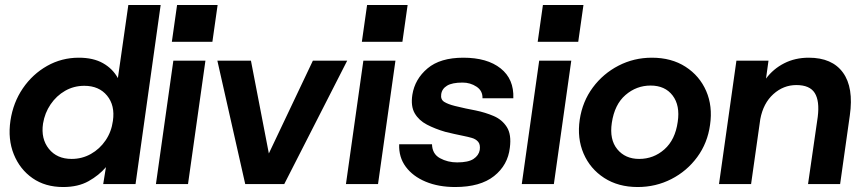

<svg xmlns="http://www.w3.org/2000/svg" viewBox="-20 -740 3470 772"><path d="M234 12Q162 12 111 -23.5Q60 -59 35.5 -119.5Q11 -180 22 -255Q33 -328 72 -385Q111 -442 169.5 -475Q228 -508 297 -508Q355 -508 394 -486Q433 -464 454 -426L496 -720H626L525 0H395L406 -68Q378 -35 336 -11.5Q294 12 234 12ZM268 -101Q310 -101 345.5 -121Q381 -141 404.5 -175.5Q428 -210 434 -254Q443 -316 410.5 -355.5Q378 -395 319 -395Q277 -395 242 -375Q207 -355 183.5 -320.5Q160 -286 153 -243Q144 -182 176.5 -141.5Q209 -101 268 -101Z M671 -572 692 -720H855L834 -572ZM607 0 677 -496H806L736 0Z M966 0 854 -496H989L1061 -123L1238 -496H1376L1123 0Z M1435 -572 1456 -720H1619L1598 -572ZM1371 0 1441 -496H1570L1500 0Z M1810 12Q1743 12 1691.5 -9.5Q1640 -31 1611.5 -69.5Q1583 -108 1585 -160H1717Q1718 -121 1749 -104Q1780 -87 1818 -87Q1863 -87 1884 -101Q1905 -115 1909 -137Q1912 -159 1902.5 -170Q1893 -181 1877 -185.5Q1861 -190 1846 -193Q1829 -196 1806 -201.5Q1783 -207 1770 -210Q1729 -222 1696.5 -239Q1664 -256 1647.5 -284.5Q1631 -313 1638 -359Q1648 -422 1699 -465Q1750 -508 1843 -508Q1939 -508 1993 -465Q2047 -422 2044 -345H1920Q1921 -375 1896 -391.5Q1871 -408 1840 -408Q1798 -408 1777.5 -395.5Q1757 -383 1754 -361Q1751 -340 1766 -330.5Q1781 -321 1809 -314Q1825 -310 1852 -304Q1879 -298 1892 -296Q1931 -288 1965 -273.5Q1999 -259 2018 -229Q2037 -199 2030 -146Q2022 -76 1966.5 -32Q1911 12 1810 12Z M2142 -572 2163 -720H2326L2305 -572ZM2078 0 2148 -496H2277L2207 0Z M2544 12Q2466 12 2409.5 -24.5Q2353 -61 2326.5 -122.5Q2300 -184 2311 -259Q2322 -332 2363.5 -388Q2405 -444 2467 -476Q2529 -508 2601 -508Q2680 -508 2736.5 -471.5Q2793 -435 2819.5 -374Q2846 -313 2835 -238Q2825 -165 2783.5 -108.5Q2742 -52 2679.5 -20Q2617 12 2544 12ZM2550 -101Q2608 -101 2651.5 -139.5Q2695 -178 2705 -250Q2715 -316 2684.5 -356Q2654 -396 2596 -396Q2539 -396 2495 -358Q2451 -320 2440 -246Q2430 -179 2462 -140Q2494 -101 2550 -101Z M3229 0 3268 -270Q3276 -334 3256 -366Q3236 -398 3182 -398Q3130 -398 3089.5 -361.5Q3049 -325 3037 -261L3000 0H2871L2941 -496H3070L3060 -424Q3089 -463 3133 -485.5Q3177 -508 3232 -508Q3326 -508 3369.5 -448Q3413 -388 3397 -276L3358 0Z"/></svg>

Font: Host Grotesk
Style: Bold Italic
Weight: 700
Italic angle: -8°
Designer: Doğukan Karapınar
Foundry: Element Type
Version: Version 1.003; ttfautohint (v1.8.4.7-5d5b)